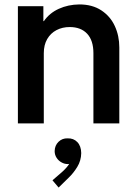

<svg xmlns="http://www.w3.org/2000/svg" viewBox="-20 -549 606 854"><path d="M59.6 -521.5H172.9V-455.1H175.3Q199.7 -490.7 241.5 -509.8Q283.2 -528.8 333 -529.3Q390.6 -529.3 430.7 -502.9Q470.7 -476.6 490.7 -433.1Q510.7 -389.6 510.7 -337.9V0H395.5V-312.5Q395.5 -369.1 367.7 -398.9Q339.8 -428.7 290 -428.7Q257.3 -428.7 231.2 -415Q205.1 -401.4 189.9 -375.2Q174.8 -349.1 174.8 -312.5V0H59.6ZM213.4 252.9 256.3 215.8Q278.3 195.8 287.6 180.2Q285.6 180.7 280.8 180.7Q267.1 180.7 253.7 173.3Q240.2 166 231.7 152.8Q223.1 139.6 223.1 123Q223.6 97.7 240.5 81.5Q257.3 65.4 280.8 66.4Q307.1 65.4 324 83Q340.8 100.6 341.3 131.8Q340.8 165.5 323.7 193.4Q306.6 221.2 285.6 241.2L240.7 285.2Z"/></svg>

Font: Reddit Sans Vanilla SemiBold
Style: Regular
Weight: 600
Designer: Stephen Hutchings
Foundry: Reddit
Version: Version 1.013